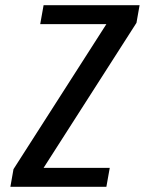

<svg xmlns="http://www.w3.org/2000/svg" viewBox="-20 -720 558 740"><path d="M20 0 32 -68 390 -627H135L148 -700H518L506 -632L148 -73H403L390 0Z"/></svg>

Font: Cuprum Medium
Style: Italic
Weight: 500
Italic angle: -10°
Version: Version 3.000